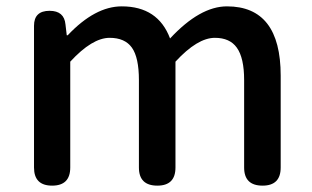

<svg xmlns="http://www.w3.org/2000/svg" viewBox="-20 -584 982 604"><path d="M144 0Q87 0 87 -57V-275V-503Q87 -550 136 -550Q182 -550 186 -507L190 -473H193Q279 -564 363 -564Q477 -564 515 -463Q609 -564 694 -564Q863 -564 863 -346V-57Q863 0 806 0Q748 0 748 -57V-332Q748 -402 725 -434Q703 -465 656 -465Q601 -465 532 -390V-57Q532 0 475 0Q417 0 417 -57V-332Q417 -403 395 -434Q373 -465 325 -465Q270 -465 201 -390V-57Q201 0 144 0Z"/></svg>

Font: GenSenRounded JP M
Style: Regular
Weight: 500
Version: Version 1.501;PS 1;hotconv 16.6.51;makeotf.lib2.5.65220